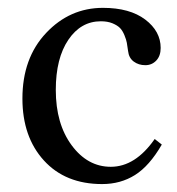

<svg xmlns="http://www.w3.org/2000/svg" viewBox="-20 -459 451 489"><path d="M392.1 -90.8Q360.4 -36.1 323.7 -13.2Q287.1 9.8 240.2 9.8Q146.5 9.8 91.8 -50.3Q37.1 -110.4 37.1 -208Q37.1 -311 97.4 -375Q157.7 -439 242.2 -439Q310.5 -439 349.9 -409.2Q389.2 -379.4 389.2 -336.9Q389.2 -316.4 377.9 -304.7Q366.7 -293 350.1 -293Q333 -293 320.6 -302.2Q308.1 -311.5 306.2 -329.1Q304.2 -342.8 303 -350.1Q301.8 -357.4 296.9 -369.4Q292 -381.3 285.4 -387.9Q278.8 -394.5 266.4 -399.7Q253.9 -404.8 236.8 -404.8Q186 -404.8 154.1 -357.7Q122.1 -310.5 122.1 -230Q122.1 -143.6 162.6 -88.9Q203.1 -34.2 262.2 -34.2Q324.7 -34.2 374 -105Z"/></svg>

Font: 1195748ac6049af8 - subset of Linux Libertine
Style: Regular
Weight: 400
Designer: Philipp H. Poll
Foundry: Philipp H. Poll
Version: Version 4.1.8